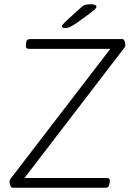

<svg xmlns="http://www.w3.org/2000/svg" viewBox="-20 -884 616 904"><path d="M41 0Q37 0 34 -2.5Q31 -5 29 -9.5Q27 -14 26 -19Q25 -24 25 -28Q25 -32 26 -36Q27 -40 31 -44L517 -677L530 -654H116Q108 -654 104.5 -658.5Q101 -663 102 -672L103 -682Q104 -692 108.5 -696Q113 -700 122 -700H555Q559 -700 562 -697.5Q565 -695 566.5 -690.5Q568 -686 569 -681.5Q570 -677 570 -673Q570 -668 568.5 -664Q567 -660 563 -656L80 -26L70 -46H483Q491 -46 494.5 -42Q498 -38 497 -28L495 -18Q494 -9 490 -4.5Q486 0 477 0ZM286 -752Q280 -752 275.5 -754Q271 -756 271 -760Q271 -764 276.5 -769.5Q282 -775 290 -784L353 -841Q367 -855 377 -859.5Q387 -864 406 -864Q420 -864 427 -861Q434 -858 434 -852Q434 -847 425.5 -839Q417 -831 391 -812L337 -773Q320 -762 309.5 -757Q299 -752 286 -752Z"/></svg>

Font: Asap ExtraLight
Style: Italic
Weight: 250
Italic angle: -6°
Version: Version 3.001